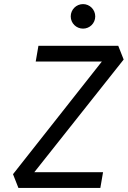

<svg xmlns="http://www.w3.org/2000/svg" viewBox="-20 -917 626 937"><path d="M69.8 0H469.7L482.9 -76.7H147.5L583.5 -626.5L557.1 -693.4H167.5L154.3 -616.7H477.1L43.5 -66.9ZM385.3 -777.3C418 -777.3 444.8 -803.7 444.8 -836.9C444.8 -870.1 418 -897 385.3 -897C352.1 -897 325.2 -870.1 325.2 -836.9C325.2 -803.7 352.1 -777.3 385.3 -777.3Z"/></svg>

Font: Cascadia Mono NF SemiLight
Style: Italic
Weight: 350
Italic angle: -10°
Monospace: yes
Designer: Aaron Bell
Foundry: Saja Typeworks
Version: Version 2404.023